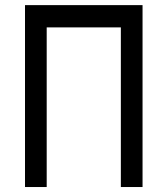

<svg xmlns="http://www.w3.org/2000/svg" viewBox="-20 -735 662 757"><path d="M164.1 2.4H78.6V-714.8H542V2.4H456.5V-627H164.1Z"/></svg>

Font: Proletarsk
Style: Regular
Weight: 400
Designer: Peter Wiegel, original typeface by Carl Albert Fahrenwaldt 1901
Foundry: Peter Wiegel
Version: Version 1.000 2010 initial release